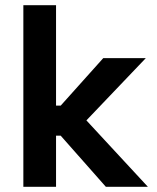

<svg xmlns="http://www.w3.org/2000/svg" viewBox="-20 -720 604 740"><path d="M196 0H70V-700H196V-313H214L378 -496H542L313 -256L550 0H388L214 -197H196Z"/></svg>

Font: Rootstock Sans Headline
Style: Bold
Weight: 700
Designer: Florian Karsten
Foundry: Florian Karsten
Version: Version 2.000;FEAKit 1.0